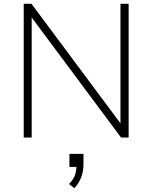

<svg xmlns="http://www.w3.org/2000/svg" viewBox="-20 -725 803 1012"><path d="M105 0V-705H146L629 -56H615V-705H658V0H618L135 -649H147V0ZM372 267 344 245Q368 220 375.5 197Q383 174 383 148L395 155H346V86H420V142Q420 178 408 209.5Q396 241 372 267Z"/></svg>

Font: Nunito Sans 10pt ExtraLight
Style: Regular
Weight: 250
Designer: Vernon Adams
Foundry: Vernon Adams
Version: Version 3.101;gftools[0.9.27]